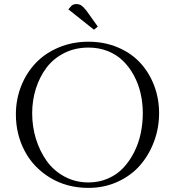

<svg xmlns="http://www.w3.org/2000/svg" viewBox="-20 -916 856 944"><path d="M58.1 -354Q58.1 -427.2 84 -492.7Q109.9 -558.1 156 -606.4Q202.1 -654.8 269.3 -682.9Q336.4 -710.9 415 -710.9Q493.2 -710.9 559.1 -683.1Q625 -655.3 669.2 -607.4Q713.4 -559.6 737.8 -495.6Q762.2 -431.6 762.2 -359.9Q762.2 -286.6 737.3 -220Q712.4 -153.3 668.2 -102.8Q624 -52.2 558.1 -22.2Q492.2 7.8 415 7.8Q309.1 7.8 226.8 -42Q144.5 -91.8 101.3 -173.8Q58.1 -255.9 58.1 -354ZM138.2 -358.9Q138.2 -293.5 156.7 -233.2Q175.3 -172.9 209.5 -124.8Q243.7 -76.7 297.1 -47.9Q350.6 -19 415 -19Q466.3 -19 510.5 -38.1Q554.7 -57.1 585.7 -90.1Q616.7 -123 638.9 -166.5Q661.1 -210 671.6 -259Q682.1 -308.1 682.1 -359.9Q682.1 -409.7 671.4 -456.5Q660.6 -503.4 638.7 -544.4Q616.7 -585.4 585.4 -616.2Q554.2 -647 510.5 -664.6Q466.8 -682.1 415 -682.1Q349.6 -682.1 296.1 -655.3Q242.7 -628.4 208.7 -583.3Q174.8 -538.1 156.5 -480.5Q138.2 -422.9 138.2 -358.9ZM315.9 -870.1 333 -889.2Q342.8 -896 355 -896Q369.6 -896 379.9 -889.2Q390.1 -882.3 404.8 -863.8L460.9 -785.2L441.9 -770Z"/></svg>

Font: Dehuti
Style: Book
Weight: 400
Version: Version 1.2